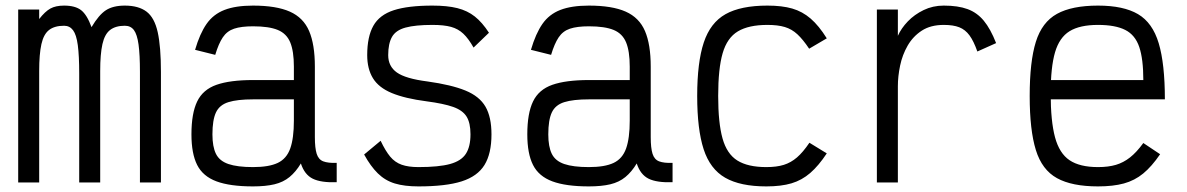

<svg xmlns="http://www.w3.org/2000/svg" viewBox="-20 -652 4240 686"><path d="M45 0V-618H120V-584Q141 -611 160 -621.5Q179 -632 209 -632Q249 -632 270 -615.5Q291 -599 307 -555Q333 -599 358.5 -615.5Q384 -632 426 -632Q475 -632 503.5 -610.5Q532 -589 543.5 -537Q555 -485 555 -395V0H480V-395Q480 -457 475 -493Q470 -529 458.5 -544.5Q447 -560 426 -560Q393 -560 373.5 -545Q354 -530 346 -494.5Q338 -459 338 -398V0H263V-389Q263 -453 258 -490.5Q253 -528 241 -544Q229 -560 209 -560Q175 -560 155.5 -545Q136 -530 128 -494.5Q120 -459 120 -398V0Z M884 14Q802 14 753.5 -4Q705 -22 684.5 -62.5Q664 -103 664 -172Q664 -247 684.5 -289.5Q705 -332 753.5 -349Q802 -366 884 -366H1030V-414Q1030 -469 1017 -500.5Q1004 -532 972.5 -545Q941 -558 884 -558Q842 -558 816.5 -549.5Q791 -541 776 -518.5Q761 -496 749 -456L677 -474Q694 -532 718 -566.5Q742 -601 782 -616.5Q822 -632 884 -632Q967 -632 1015.5 -610.5Q1064 -589 1084.5 -541Q1105 -493 1105 -414V-162Q1105 -123 1111.5 -102.5Q1118 -82 1135 -75.5Q1152 -69 1183 -70V-1Q1127 1 1097.5 -13.5Q1068 -28 1055 -68Q1037 -38 1014.5 -19.5Q992 -1 960.5 6.5Q929 14 884 14ZM884 -55Q941 -55 972.5 -70Q1004 -85 1017 -121.5Q1030 -158 1030 -221V-297H884Q828 -297 796 -287Q764 -277 751.5 -250Q739 -223 739 -172Q739 -128 751.5 -102.5Q764 -77 796 -66Q828 -55 884 -55Z M1475 14Q1425 14 1390.5 3.5Q1356 -7 1330 -32.5Q1304 -58 1281 -100L1340 -149Q1357 -113 1374 -92.5Q1391 -72 1415 -63.5Q1439 -55 1475 -55Q1548 -55 1588 -66Q1628 -77 1644.5 -102.5Q1661 -128 1661 -172Q1661 -213 1647 -235.5Q1633 -258 1599 -270Q1565 -282 1504 -290Q1427 -300 1380 -319.5Q1333 -339 1312.5 -372.5Q1292 -406 1292 -455Q1292 -521 1314 -560Q1336 -599 1387 -615.5Q1438 -632 1525 -632Q1578 -632 1614 -623Q1650 -614 1676.5 -593Q1703 -572 1727 -535L1672 -482Q1654 -514 1635.5 -531.5Q1617 -549 1591.5 -556Q1566 -563 1525 -563Q1464 -563 1429 -553.5Q1394 -544 1380.5 -520Q1367 -496 1367 -455Q1367 -415 1398 -393Q1429 -371 1507 -361Q1593 -349 1643 -328.5Q1693 -308 1714.5 -271Q1736 -234 1736 -172Q1736 -103 1711 -62.5Q1686 -22 1629.5 -4Q1573 14 1475 14Z M2084 14Q2002 14 1953.5 -4Q1905 -22 1884.5 -62.5Q1864 -103 1864 -172Q1864 -247 1884.5 -289.5Q1905 -332 1953.5 -349Q2002 -366 2084 -366H2230V-414Q2230 -469 2217 -500.5Q2204 -532 2172.5 -545Q2141 -558 2084 -558Q2042 -558 2016.5 -549.5Q1991 -541 1976 -518.5Q1961 -496 1949 -456L1877 -474Q1894 -532 1918 -566.5Q1942 -601 1982 -616.5Q2022 -632 2084 -632Q2167 -632 2215.5 -610.5Q2264 -589 2284.5 -541Q2305 -493 2305 -414V-162Q2305 -123 2311.5 -102.5Q2318 -82 2335 -75.5Q2352 -69 2383 -70V-1Q2327 1 2297.5 -13.5Q2268 -28 2255 -68Q2237 -38 2214.5 -19.5Q2192 -1 2160.5 6.5Q2129 14 2084 14ZM2084 -55Q2141 -55 2172.5 -70Q2204 -85 2217 -121.5Q2230 -158 2230 -221V-297H2084Q2028 -297 1996 -287Q1964 -277 1951.5 -250Q1939 -223 1939 -172Q1939 -128 1951.5 -102.5Q1964 -77 1996 -66Q2028 -55 2084 -55Z M2718 14Q2625 14 2571 -17Q2517 -48 2494 -119Q2471 -190 2471 -309Q2471 -429 2494.5 -500Q2518 -571 2572.5 -601.5Q2627 -632 2722 -632Q2774 -632 2810.5 -621.5Q2847 -611 2876.5 -585.5Q2906 -560 2934 -515L2871 -478Q2849 -511 2829 -529.5Q2809 -548 2784 -555.5Q2759 -563 2722 -563Q2655 -563 2616.5 -540Q2578 -517 2562 -462Q2546 -407 2546 -309Q2546 -213 2561.5 -157.5Q2577 -102 2614.5 -78.5Q2652 -55 2718 -55Q2755 -55 2780.5 -63Q2806 -71 2827.5 -89.5Q2849 -108 2872 -142L2934 -104Q2905 -60 2875 -34Q2845 -8 2808 3Q2771 14 2718 14Z M3113 0V-618H3188V-524Q3200 -551 3223.5 -575.5Q3247 -600 3280 -616Q3313 -632 3352 -632Q3403 -632 3437 -619.5Q3471 -607 3495 -578Q3519 -549 3539 -498L3472 -468Q3459 -505 3444 -525.5Q3429 -546 3407.5 -554.5Q3386 -563 3352 -563Q3305 -563 3273.5 -542.5Q3242 -522 3223 -489Q3204 -456 3196 -417.5Q3188 -379 3188 -344V0Z M3903 14Q3810 14 3756.5 -15.5Q3703 -45 3681 -116Q3659 -187 3659 -309Q3659 -432 3681 -502.5Q3703 -573 3756.5 -602.5Q3810 -632 3903 -632Q3994 -632 4046 -601.5Q4098 -571 4120 -497.5Q4142 -424 4142 -297H3688V-366H4065Q4065 -441 4050.5 -484Q4036 -527 4000.5 -545Q3965 -563 3903 -563Q3838 -563 3801.5 -540.5Q3765 -518 3749.5 -465Q3734 -412 3734 -318Q3734 -219 3749.5 -161.5Q3765 -104 3801.5 -79.5Q3838 -55 3903 -55Q3940 -55 3967 -63Q3994 -71 4017.5 -89.5Q4041 -108 4065 -141L4125 -101Q4095 -57 4064.5 -32Q4034 -7 3995.5 3.5Q3957 14 3903 14Z"/></svg>

Font: Victor Mono
Style: Regular
Weight: 400
Monospace: yes
Designer: Rune Bjørnerås
Version: Version 1.561;gftools[0.9.30]